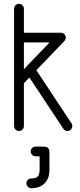

<svg xmlns="http://www.w3.org/2000/svg" viewBox="-20 -679 413 996"><path d="M53 -634.1Q53 -644.2 60.4 -651.6Q67.8 -659 78.5 -659Q89.2 -659 96.6 -651.6Q104 -644.2 104 -634.1V-25.1Q104 -14.4 96.6 -7Q89.2 0.4 78.5 0.4Q67.8 0.4 60.4 -7Q53 -14.4 53 -25.1ZM78.5 -458.9Q67.8 -458.9 60.4 -466.2Q53 -473.6 53 -484.4Q53 -494.1 60.4 -501.7Q67.8 -509.2 78.5 -509.2H296Q306.1 -509.2 313.4 -501.7Q320.6 -494.1 320.6 -484.4Q320.6 -473.6 310.9 -466.2Q301.2 -458.9 290.5 -458.9ZM278.9 -502.4Q285.6 -508.5 292.2 -508.5Q302.4 -508.5 311.8 -501.3Q321.2 -494.1 321.2 -484.4Q321.2 -473.2 313.2 -465.4L95.4 -238.4Q88.5 -231.2 78.5 -231.2Q67.8 -231.2 60.9 -238.6Q54 -246 54 -256.8Q54 -268.5 61.6 -275.8ZM115.9 -301.9Q114.4 -305.1 112.9 -308.8Q111.5 -312.4 111.5 -316.4Q111.5 -326.5 118.9 -334.2Q126.2 -341.9 137 -341.9Q150.2 -341.9 157.8 -330.9L350.6 -39.6Q352.8 -37 353.9 -33.1Q355 -29.1 355 -25.1Q355 -15 347.9 -7.3Q340.9 0.4 329.5 0.4Q316.9 0.4 309.4 -10ZM142.5 297.2Q131.8 297.2 124.4 289.7Q117 282.1 117 271.8Q117 261 124.4 253.9Q131.8 246.9 142.5 246.9Q166.1 246.9 175.8 236.3Q185.5 225.8 185.5 202.1V131.9H164.9Q154.1 131.9 146.8 124.3Q139.4 116.8 139.4 106.4Q139.4 96.2 146.8 88.9Q154.1 81.5 164.9 81.5H207.2Q236.5 81.5 236.5 110.8V202.1Q236.5 246.4 211.8 271.8Q187 297.2 142.5 297.2Z"/></svg>

Font: Libertine-Super Thin
Style: Regular
Weight: 100
Designer: Bastien Sozeau
Foundry: NBR — Bastien Sozeau
Version: Version 2.003;gftools[0.9.33]